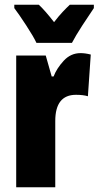

<svg xmlns="http://www.w3.org/2000/svg" viewBox="-20 -786 414 806"><path d="M273 -766Q260 -754 243 -736Q226 -718 207 -693Q169 -742 143 -766H40V-752Q59 -727 90 -679.5Q121 -632 133 -606H282Q297 -635 325.5 -679Q354 -723 374 -752V-766ZM205 -465H197L172 -553H48V0H212V-278Q212 -388 299 -388Q329 -388 349 -382L361 -557Q338 -563 318 -563Q277 -563 247.5 -531Q218 -499 205 -465Z"/></svg>

Font: Noto Sans Display Condensed Black
Style: Regular
Weight: 900
Width: 3
Designer: Monotype Design team
Foundry: Monotype Imaging Inc.
Version: 1.000